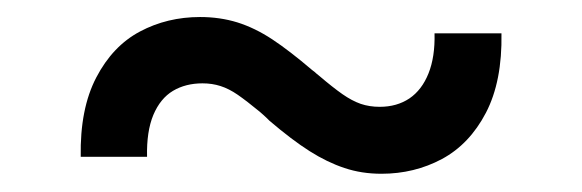

<svg xmlns="http://www.w3.org/2000/svg" viewBox="-20 -389 667 220"><path d="M209.3 -369.5Q232 -369.5 252.1 -363.3Q272.1 -357 292 -343.9Q311.8 -330.8 337.7 -308.7L340.5 -306.6Q341.5 -305.6 342.7 -304.6Q343.9 -303.5 345.3 -302.5Q361.5 -288.7 372.4 -281.1Q383.3 -273.5 393.3 -270Q403.3 -266.6 415.1 -266.6Q434.7 -266.6 449.1 -276.2Q463.4 -285.9 471 -304.9Q478.6 -323.9 477.9 -350.8H554.6Q555.6 -295.9 536.8 -259.8Q518 -223.8 486.4 -206.8Q454.8 -189.9 417.1 -189.9Q394.3 -189.9 374.7 -196.5Q355 -203 334.8 -215.8Q314.6 -228.6 288.7 -250.7Q288.7 -250.7 285.9 -253.5Q283.1 -255.9 281.8 -257.3Q280.4 -258.6 277.6 -261Q262.4 -273.5 252.4 -280.4Q242.4 -287.3 232.7 -290.4Q223.1 -293.5 212 -293.5Q192.7 -293.5 178.2 -284.9Q163.7 -276.2 155.7 -257.3Q147.8 -238.3 148.5 -209.3H72.5Q71.5 -264.2 90.3 -300.2Q109.1 -336.3 140.4 -352.9Q171.6 -369.5 209.3 -369.5Z"/></svg>

Font: Pretendard Variable
Style: Regular
Weight: 400
Designer: Base glyphs from Inter by Rasmus Andersson; Hangul glyphs from Noto Sans CJK(Source Han Sans) by Jang Soo-young and Kang
Foundry: Kil Hyung-jin
Version: Version 1.100;FEAKit 1.0